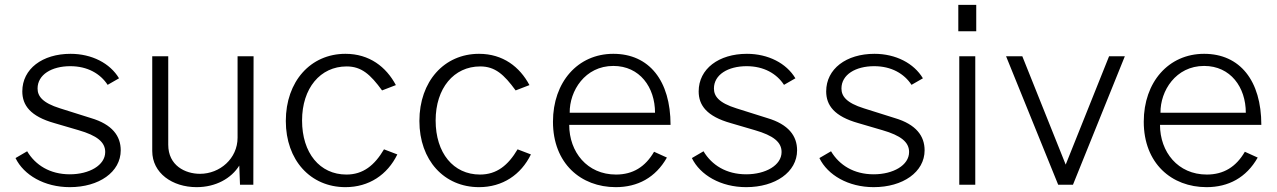

<svg xmlns="http://www.w3.org/2000/svg" viewBox="-20 -762 5267 792"><path d="M268 10C388 10 478 -52 478 -142C478 -201 443 -249 355 -275L228 -315C154 -338 135 -366 135 -397C135 -454 193 -489 270 -489C341 -489 394 -458 424 -412L471 -439C434 -501 359 -540 271 -540C155 -540 72 -478 72 -385C72 -328 105 -282 205 -254L304 -225C380 -203 414 -176 414 -135C414 -80 348 -43 268 -43C186 -43 126 -81 92 -138L44 -110C78 -40 163 10 268 10Z M805 -45C744 -45 674 -79 674 -165V-530H608V-139C608 -48 691 10 791 10C870 10 934 -26 967 -79L970 0H1025L1026 -530H960V-194C960 -108 887 -45 805 -45Z M1405 -540C1261 -540 1159 -426 1159 -263C1159 -101 1261 10 1405 10C1502 10 1578 -41 1619 -125L1564 -146C1525 -80 1478 -42 1409 -42C1299 -42 1226 -131 1226 -265C1226 -398 1301 -488 1410 -488C1471 -488 1508 -455 1556 -389L1613 -411C1573 -486 1504 -540 1405 -540Z M1956 -540C1812 -540 1710 -426 1710 -263C1710 -101 1812 10 1956 10C2053 10 2129 -41 2170 -125L2115 -146C2076 -80 2029 -42 1960 -42C1850 -42 1777 -131 1777 -265C1777 -398 1852 -488 1961 -488C2022 -488 2059 -455 2107 -389L2164 -411C2124 -486 2055 -540 1956 -540Z M2328 -247H2746C2746 -429 2658 -540 2510 -540C2363 -540 2261 -423 2261 -260C2261 -88 2376 10 2520 10C2610 10 2684 -29 2731 -112L2678 -136C2642 -74 2591 -42 2521 -42C2402 -42 2328 -135 2328 -247ZM2330 -297C2329 -387 2393 -490 2510 -490C2619 -490 2682 -402 2682 -297Z M3058 10C3178 10 3268 -52 3268 -142C3268 -201 3233 -249 3145 -275L3018 -315C2944 -338 2925 -366 2925 -397C2925 -454 2983 -489 3060 -489C3131 -489 3184 -458 3214 -412L3261 -439C3224 -501 3149 -540 3061 -540C2945 -540 2862 -478 2862 -385C2862 -328 2895 -282 2995 -254L3094 -225C3170 -203 3204 -176 3204 -135C3204 -80 3138 -43 3058 -43C2976 -43 2916 -81 2882 -138L2834 -110C2868 -40 2953 10 3058 10Z M3584 10C3704 10 3794 -52 3794 -142C3794 -201 3759 -249 3671 -275L3544 -315C3470 -338 3451 -366 3451 -397C3451 -454 3509 -489 3586 -489C3657 -489 3710 -458 3740 -412L3787 -439C3750 -501 3675 -540 3587 -540C3471 -540 3388 -478 3388 -385C3388 -328 3421 -282 3521 -254L3620 -225C3696 -203 3730 -176 3730 -135C3730 -80 3664 -43 3584 -43C3502 -43 3442 -81 3408 -138L3360 -110C3394 -40 3479 10 3584 10Z M4007 -742H3933V-633H4007ZM4003 -530H3937V0H4003Z M4620 -530H4555L4376 -83L4197 -530H4130L4345 0H4406Z M4765 -247H5183C5183 -429 5095 -540 4947 -540C4800 -540 4698 -423 4698 -260C4698 -88 4813 10 4957 10C5047 10 5121 -29 5168 -112L5115 -136C5079 -74 5028 -42 4958 -42C4839 -42 4765 -135 4765 -247ZM4767 -297C4766 -387 4830 -490 4947 -490C5056 -490 5119 -402 5119 -297Z"/></svg>

Font: 18Franklin Light
Style: Regular
Weight: 300
Designer: Pablo Impallari, Rodrigo Fuenzalida (Modified by Dan O. Williams)
Version: Version 0.025;PS 000.025;hotconv 1.0.88;makeotf.lib2.5.64775